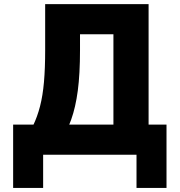

<svg xmlns="http://www.w3.org/2000/svg" viewBox="-20 -748 870 928"><path d="M43.5 160.3V-145.7H784.8V160.3H639.8V0H188.5V160.3ZM89.5 -58.3Q119.5 -99.2 139.9 -141.2Q160.3 -183.2 173.5 -234.2Q186.7 -285.3 192.5 -351.4Q198.3 -417.5 198.3 -506.2V-728H366.7V-506Q366.7 -390.2 356 -309.7Q345.3 -229.3 324.2 -170.3Q303.2 -111.3 270 -58.3ZM528.2 0V-728H698.2V0ZM304.3 -582.3V-728H636.8V-582.3Z"/></svg>

Font: Murecho Thin
Style: Regular
Weight: 100
Designer: Neil Summerour
Foundry: Positype
Version: Version 1.010